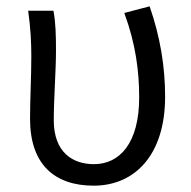

<svg xmlns="http://www.w3.org/2000/svg" viewBox="-20 -574 604 607"><path d="M276 13C407 13 502 -85 502 -268C502 -365 486 -459 453 -554L373 -533C409 -435 420 -349 420 -266C420 -121 358 -55 277 -55C210 -55 150 -92 150 -194C150 -260 157 -352 157 -415C157 -462 156 -502 149 -540H69C77 -484 79 -438 79 -395C79 -329 75 -264 75 -198C75 -55 152 13 276 13Z"/></svg>

Font: Noto Sans CJK SC DemiLight
Style: Regular
Weight: 350
Designer: Ryoko NISHIZUKA 西塚涼子 (kana, bopomofo & ideographs); Paul D. Hunt (Latin, Greek & Cyrillic); Sandoll Communications 산돌커뮤니
Foundry: Adobe
Version: Version 2.004;hotconv 1.0.118;makeotfexe 2.5.65603